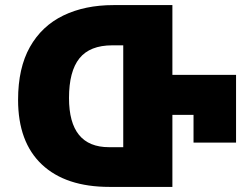

<svg xmlns="http://www.w3.org/2000/svg" viewBox="-20 -734 982 754"><path d="M657 -440H907V-174H740V-283H657V0H410Q238 0 144.5 -88Q51 -176 51 -342Q51 -467 97.5 -549.5Q144 -632 228.5 -673Q313 -714 426 -714H657ZM464 -156V-556H421Q333 -556 292 -505Q251 -454 251 -349Q251 -156 408 -156Z"/></svg>

Font: Noto Sans Georgian Black
Style: Regular
Weight: 900
Designer: Monotype Design Team, Akaki Razmadze
Foundry: Google LLC
Version: Version 2.005; ttfautohint (v1.8.4.7-5d5b)